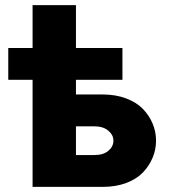

<svg xmlns="http://www.w3.org/2000/svg" viewBox="-20 -728 662 748"><path d="M106.9 -708H275.9V-541H457V-417H275.9V-359.9H380.9Q431.2 -359.9 471.7 -344.5Q512.2 -329.1 536.9 -303.5Q561.5 -277.8 574.7 -246.3Q587.9 -214.8 587.9 -180.2Q587.9 -145.5 574.7 -113.8Q561.5 -82 536.9 -56.2Q512.2 -30.3 471.7 -15.1Q431.2 0 380.9 0H106.9V-417H12.2V-541H106.9ZM275.9 -235.8V-124H348.1Q382.8 -124 402.3 -140.6Q421.9 -157.2 421.9 -180.2Q421.9 -202.1 401.9 -219Q381.8 -235.8 348.1 -235.8Z"/></svg>

Font: LT Superior Black
Style: Regular
Weight: 900
Designer: Daniel Lyons
Foundry: LyonsType
Version: Version 2.005